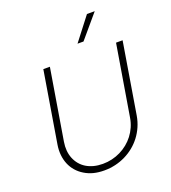

<svg xmlns="http://www.w3.org/2000/svg" viewBox="-170 -1086 1086 1222"><g transform="rotate(-20 373.5 -475.0)"><path d="M100.9 -245.7 180.4 -727.3H224.8L145.6 -248.2Q135.3 -185.7 155.2 -136.7Q165.1 -112.2 181.5 -92.5Q197.8 -72.8 220.2 -59.1Q242.5 -45.5 270.4 -38.2Q298.3 -30.9 331.3 -30.9Q363.3 -30.9 393.6 -38Q424 -45.1 451.3 -58.6Q478.7 -72.1 502.3 -91.3Q525.9 -110.4 544.4 -134.6Q562.9 -158.7 575.5 -187.3Q588.1 -215.9 593.4 -248.2L672.9 -727.3H717.3L637.8 -245.7Q631.4 -207.7 616.5 -173.8Q601.6 -139.9 579.9 -111.3Q558.2 -82.7 530.4 -60Q502.5 -37.3 470 -21.3Q437.5 -5.3 401.3 3.2Q365.1 11.7 326.3 11.7Q286.6 11.7 253.9 3.4Q221.2 -5 193.5 -22Q165.8 -38.7 145.6 -62Q125.4 -85.2 113.5 -113.8Q101.6 -142.4 98.2 -175.8Q94.8 -209.2 100.9 -245.7ZM440.3 -805 561.4 -962H614L480.8 -805Z"/></g></svg>

Font: Inter P Extra Light
Style: Italic
Weight: 200
Italic angle: 9.39999°
Designer: Rasmus Andersson
Foundry: rsms
Version: Version 3.018;git-588b23468